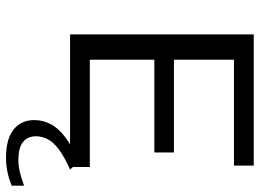

<svg xmlns="http://www.w3.org/2000/svg" viewBox="-130 -505 842 622"><g transform="rotate(90 291.0 -194.0)"><path d="M91.5 0V-595H516.5V-531H173.5V-64H521V0ZM138.5 -273V-336.5H474V-273ZM490 207.5Q430.5 207.5 399.8 183Q369 158.5 369 116Q369 88.5 381.8 63.5Q394.5 38.5 424.2 15.8Q454 -7 505.5 -28L529 0Q487 19 463.5 36.8Q440 54.5 430.8 72.8Q421.5 91 421.5 110.5Q421.5 138 440.5 152.8Q459.5 167.5 497.5 167.5Q516.5 167.5 536.2 163Q556 158.5 581.5 149V189Q560 198 537.2 202.8Q514.5 207.5 490 207.5Z"/></g></svg>

Font: Encode Sans SC SemiExpanded
Style: Regular
Weight: 400
Width: 6
Designer: Multiple Designers
Foundry: Impallari Type
Version: Version 3.002